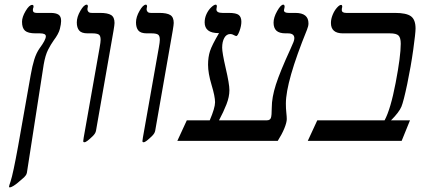

<svg xmlns="http://www.w3.org/2000/svg" viewBox="-20 -609 1854 830"><path d="M22.9 201.2Q19 201.2 19 198.2Q19 194.3 25.9 174.8Q36.6 142.1 58.1 23.9L112.8 -285.2Q119.6 -324.2 128.2 -351.8Q136.7 -379.4 150.9 -399.9Q178.2 -436.5 178.2 -452.1Q178.2 -464.8 152.8 -464.8H133.8Q101.1 -464.8 88.1 -476.3Q75.2 -487.8 75.2 -515.1Q75.2 -535.2 90.8 -561.5Q106.4 -587.9 119.1 -587.9Q125 -587.9 125 -581.1Q125 -576.7 123.5 -574.2Q122.1 -571.8 122.1 -564.9Q122.1 -553.2 138.2 -553.2H198.2Q221.7 -553.2 232.9 -545.7Q244.1 -538.1 244.1 -520V-516.6Q244.1 -505.4 238.8 -483.9Q233.4 -462.4 211.9 -434.1Q199.7 -417 187.7 -393.6Q175.8 -370.1 168.9 -330.1L96.2 138.2Q94.7 144 92 148.2Q89.4 152.3 84.5 157.2Q79.6 162.1 57.6 180.4Q35.6 198.7 22.9 201.2Z M415 -437Q415 -455.6 406.2 -460.2Q397.5 -464.8 378.9 -464.8H358.9Q332.5 -464.8 322.3 -477.1Q312 -489.3 312 -512.2Q312 -535.6 327.4 -562.3Q342.8 -588.9 355 -588.9Q359.9 -588.9 359.9 -580.1Q357.9 -574.2 357.9 -567.9Q357.9 -563.5 361.8 -558.3Q365.7 -553.2 377 -553.2H412.1Q445.8 -553.2 460.4 -543.9Q475.1 -534.7 475.1 -509.8Q475.1 -502.4 470.7 -476.1L395 -43.9Q393.1 -32.2 380.4 -20Q367.7 -7.8 358.9 -1Q350.1 5.9 344.7 5.9Q339.8 5.9 339.8 1L341.8 -14.2L410.6 -402.8Q415 -427.2 415 -437Z M670.9 -437Q670.9 -455.6 662.1 -460.2Q653.3 -464.8 634.8 -464.8H614.7Q588.4 -464.8 578.1 -477.1Q567.9 -489.3 567.9 -512.2Q567.9 -535.6 583.3 -562.3Q598.6 -588.9 610.8 -588.9Q615.7 -588.9 615.7 -580.1Q613.8 -574.2 613.8 -567.9Q613.8 -563.5 617.7 -558.3Q621.6 -553.2 632.8 -553.2H668Q701.7 -553.2 716.3 -543.9Q731 -534.7 731 -509.8Q731 -502.4 726.6 -476.1L650.9 -43.9Q648.9 -32.2 636.2 -20Q623.5 -7.8 614.7 -1Q606 5.9 600.6 5.9Q595.7 5.9 595.7 1L597.7 -14.2L666.5 -402.8Q670.9 -427.2 670.9 -437Z M1133.8 -88.9Q1147 -88.9 1150.9 -98.9Q1154.8 -108.9 1154.8 -143.1Q1154.8 -187.5 1172.6 -243.2Q1190.4 -298.8 1235.8 -397.5Q1245.1 -418 1248.8 -427.5Q1252.4 -437 1252.4 -443.8Q1252.4 -464.8 1224.6 -464.8H1214.8Q1187.5 -464.8 1175 -476.3Q1162.6 -487.8 1162.6 -511.2Q1162.6 -533.7 1178.2 -561.3Q1193.8 -588.9 1204.6 -588.9Q1210.4 -588.9 1210.4 -579.1Q1207.5 -567.4 1207.5 -564.9Q1207.5 -553.2 1227.5 -553.2H1256.8Q1313.5 -553.2 1313.5 -507.8Q1313.5 -496.1 1307.1 -480.5Q1215.8 -255.9 1215.8 -161.1Q1215.8 -139.2 1217.8 -121.8Q1219.7 -104.5 1219.7 -94.2Q1219.7 -80.1 1209.5 -54.7Q1199.2 -29.3 1180.7 0H746.6L787.6 -88.9H886.7Q909.7 -142.6 909.7 -167Q909.7 -191.9 894.5 -242.2Q879.4 -292.5 879.4 -329.1Q879.4 -362.3 887.9 -388.4Q896.5 -414.6 926.8 -465.8Q894 -465.8 879.4 -477.8Q864.7 -489.7 864.7 -512.2Q864.7 -531.2 872.8 -548.6Q880.9 -565.9 893.1 -577.4Q905.3 -588.9 912.6 -588.9Q917.5 -588.9 917.5 -581.1L915.5 -568.8Q915.5 -553.2 941.4 -553.2H968.8Q1001 -553.2 1012.2 -544.2Q1023.4 -535.2 1023.4 -515.1Q1023.4 -497.1 1015.4 -475.1Q1007.3 -453.1 1001.5 -453.1L996.6 -454.6Q984.4 -461.9 975.6 -461.9Q959 -461.9 949.7 -445.3Q940.4 -428.7 940.4 -402.8Q940.4 -380.9 955.6 -314.9Q971.7 -246.1 971.7 -219.2Q971.7 -190.4 959 -158Q946.3 -125.5 926.8 -88.9Z M1716.3 0H1310.5L1351.6 -88.9H1642.6Q1668.5 -136.7 1690.4 -251.2Q1712.4 -365.7 1712.4 -419.9Q1712.4 -445.8 1702.9 -455.3Q1693.4 -464.8 1665.5 -464.8H1462.4Q1410.6 -464.8 1410.6 -509.8Q1410.6 -526.9 1418 -544.9Q1425.3 -563 1436.3 -575.4Q1447.3 -587.9 1454.6 -587.9Q1459.5 -587.9 1459.5 -579.1Q1457.5 -573.2 1457.5 -565.9Q1457.5 -553.2 1476.6 -553.2H1687.5Q1736.8 -553.2 1756.6 -538.6Q1776.4 -523.9 1776.4 -485.8Q1776.4 -466.3 1766.4 -394Q1756.3 -321.8 1740.5 -246.1Q1724.6 -170.4 1715.3 -147.9Q1705.1 -123.5 1670.4 -88.9H1752.4Z"/></svg>

Font: Liberation Serif
Style: Italic
Weight: 400
Italic angle: -16.333°
Designer: Steve Matteson
Foundry: Ascender Corporation
Version: Version 2.1.5